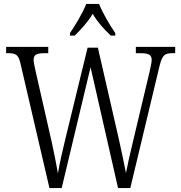

<svg xmlns="http://www.w3.org/2000/svg" viewBox="-20 -951 916 971"><path d="M334 -784V-771H358C393 -806 423 -838 449 -881C474 -838 504 -806 540 -771H563V-784C536 -822 499 -886 481 -931H416C399 -886 360 -822 334 -784ZM83 -632 230 0H292L438 -611L577 0H639L787 -618C801 -674 814 -682 852 -682H866V-714H667V-682H691C734 -682 747 -672 747 -648C747 -634 741 -609 735 -582L652 -233C637 -173 626 -120 617 -76C608 -125 596 -178 582 -243L475 -710H423L309 -242C294 -180 282 -128 273 -74C264 -127 255 -169 242 -231L160 -591C155 -616 150 -636 150 -648C150 -671 161 -682 203 -682H224V-714H11V-682H21C59 -682 73 -675 83 -632Z"/></svg>

Font: Noto Serif Sinhala Condensed Light
Style: Regular
Weight: 300
Width: 3
Designer: Jelle Bosma - Monotype Design Team
Foundry: Monotype Imaging Inc.
Version: Version 2.007